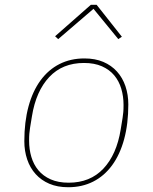

<svg xmlns="http://www.w3.org/2000/svg" viewBox="-20 -773 640 805"><path d="M266 12Q221 12 187 -2.5Q153 -17 129.5 -43Q106 -69 94 -104.5Q82 -140 82 -181Q82 -262 99.5 -326.5Q117 -391 150 -436Q183 -481 229.5 -504.5Q276 -528 334 -528Q379 -528 413 -513.5Q447 -499 470.5 -473Q494 -447 506 -411.5Q518 -376 518 -335Q518 -254 500.5 -189.5Q483 -125 450 -80Q417 -35 370.5 -11.5Q324 12 266 12ZM268 -7Q358 -7 413.5 -66Q469 -125 486 -230L494 -279Q496 -293 497 -303.5Q498 -314 498 -333Q498 -369 488.5 -401Q479 -433 459 -457Q439 -481 407.5 -495Q376 -509 332 -509Q242 -509 186.5 -450Q131 -391 114 -286L106 -237Q104 -223 103 -212.5Q102 -202 102 -183Q102 -147 111.5 -115Q121 -83 141 -59Q161 -35 192.5 -21Q224 -7 268 -7ZM385 -753 491 -619 476 -609 372 -736 224 -609 211 -621 361 -753Z"/></svg>

Font: IBM Plex Mono Thin
Style: Italic
Weight: 100
Italic angle: -9°
Monospace: yes
Designer: Mike Abbink, Paul van der Laan, Pieter van Rosmalen
Foundry: Bold Monday
Version: Version 2.3